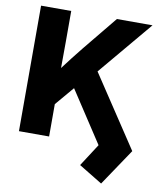

<svg xmlns="http://www.w3.org/2000/svg" viewBox="-99 -806 912 1096"><g transform="rotate(10 356.5 -258.0)"><path d="M177.7 -132.8V-333.5Q201.7 -367.2 225.3 -399.2Q249 -431.2 273.9 -462.9Q298.8 -494.6 326.2 -528.8L488.8 -727.5H695.3L389.6 -363.3L374.5 -364.7ZM49.3 0V-727.5H224.1V-548.3L223.1 -352.1L224.1 -268.1V0ZM563 212.9 426.8 129.9 510.7 0 306.6 -311.5 412.6 -442.9 706.1 0Z"/></g></svg>

Font: Inter 28pt ExtraBold
Style: Regular
Weight: 800
Designer: Rasmus Andersson
Foundry: rsms
Version: Version 4.001;git-66647c0bb